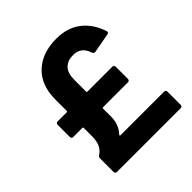

<svg xmlns="http://www.w3.org/2000/svg" viewBox="-189 -849 991 991"><g transform="rotate(-45 306.5 -354.0)"><path d="M286 -222Q286 -166 249 -127Q248 -126 248 -124Q248 -124 248.5 -122.5Q249 -121 252 -121H571Q576 -121 579.5 -117.5Q583 -114 583 -109V-12Q583 -7 579.5 -3.5Q576 0 571 0H105Q100 0 96.5 -3.5Q93 -7 93 -12V-112Q93 -120 101 -126Q125 -142 135 -165Q145 -188 145 -222V-282Q145 -287 140 -287H73Q68 -287 64.5 -290.5Q61 -294 61 -299V-389Q61 -394 64.5 -397.5Q68 -401 73 -401H140Q145 -401 145 -406V-490Q145 -593 206 -650.5Q267 -708 370 -708Q451 -708 504.5 -666.5Q558 -625 582 -551Q583 -549 583 -546Q583 -540 573 -537L465 -517H462Q455 -517 450 -526Q439 -559 419.5 -573Q400 -587 372 -587Q332 -587 309 -564Q286 -541 286 -493V-406Q286 -401 291 -401H473Q478 -401 481.5 -397.5Q485 -394 485 -389V-299Q485 -294 481.5 -290.5Q478 -287 473 -287H291Q286 -287 286 -282Z"/></g></svg>

Font: LinhAnh
Style: Bold
Weight: 700
Designer: Jeremy Tribby
Foundry: Tribby Type
Version: Version 1.408